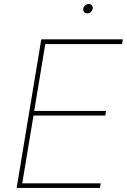

<svg xmlns="http://www.w3.org/2000/svg" viewBox="-20 -920 622 940"><path d="M61.5 0 182.1 -727.5H581.5L577.6 -704.1H201.7L147.5 -377H499L495.6 -354.5H144L88.9 -22.5H473.1L469.2 0ZM406.7 -854.5Q397.5 -854.5 391.8 -861.3Q386.2 -868.2 387.7 -877.4Q389.2 -887.2 397.2 -893.8Q405.3 -900.4 415 -900.4Q424.3 -900.4 429.7 -893.8Q435.1 -887.2 433.6 -877.4Q432.1 -867.7 424.3 -861.1Q416.5 -854.5 406.7 -854.5Z"/></svg>

Font: Inter 18pt Thin
Style: Italic
Weight: 250
Italic angle: -9.3988°
Version: Version 4.001;git-66647c0bb